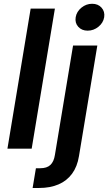

<svg xmlns="http://www.w3.org/2000/svg" viewBox="-20 -772 562 997"><path d="M265.1 -727.5 144.5 0H18.6L139.2 -727.5ZM359.4 -535.6H485.4L390.1 38.6Q381.3 93.3 354.2 130.1Q327.1 167 283.9 185.5Q240.7 204.1 183.1 204.1H149.4L166.5 101.6H189Q223.6 101.6 241.7 84.5Q259.8 67.4 265.1 32.7ZM435.1 -612.8Q404.3 -612.8 386.2 -633.1Q368.2 -653.3 373 -682.6Q377.9 -711.9 402.8 -732.2Q427.7 -752.4 458.5 -752.4Q489.3 -752.4 507.3 -732.2Q525.4 -711.9 521 -682.6Q516.1 -653.3 491.2 -633.1Q466.3 -612.8 435.1 -612.8Z"/></svg>

Font: Inter 20pt SemiBold
Style: Italic
Weight: 600
Italic angle: -9.3988°
Version: Version 4.001;git-66647c0bb